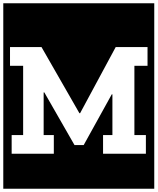

<svg xmlns="http://www.w3.org/2000/svg" viewBox="-30 -937 960 1170"><path d="M-10 213V-917H910V213ZM789 -536H869V-650H675L458 -247H454L223 -650H31V-536H111V-114H41V0H298V-114H236V-374H240L424 -53H480L651 -362H655V-114H598V0H859V-114H789Z"/></svg>

Font: Zilla Slab Highlight
Style: Bold
Weight: 700
Designer: Typotheque Type Foundry
Foundry: Typotheque type foundry
Version: Version 1.1; 2017; ttfautohint (v1.6)